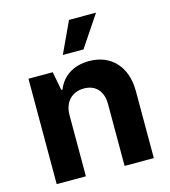

<svg xmlns="http://www.w3.org/2000/svg" viewBox="-114 -869 851 960"><g transform="rotate(-15 311.0 -388.5)"><path d="M211.6 -315.3C211.6 -385.7 253.9 -426.8 315 -426.8C375.7 -426.8 411.9 -387.1 411.9 -320.3V0H563.2V-347.3C563.2 -474.4 488.6 -552.6 375 -552.6C294 -552.6 235.4 -512.8 210.9 -449.2H204.5L186.1 -545.5H60.4V0H211.6ZM257.1 -615.8H364L472.3 -777.3H332.4Z"/></g></svg>

Font: GiG Sans
Style: Bold
Weight: 700
Designer: Andreas Faust
Version: Version 1.100;FEAKit 1.0